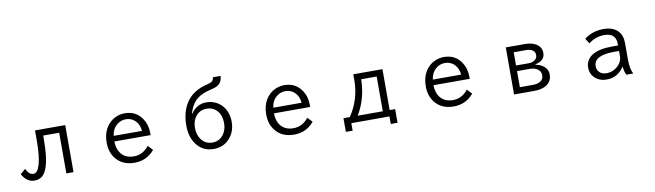

<svg xmlns="http://www.w3.org/2000/svg" viewBox="-45 -1541 8090 2370"><g transform="rotate(-10 4000.0 -355.5)"><path d="M368.2 -564.9H747.1V24.9H657.2V-484.9H457V-446.8Q457 -190.4 409.7 -73.2Q386.2 -14.6 353 12.7Q314.9 43.9 255.4 43.9Q160.2 43.9 101.1 -63L165 -118.7Q202.1 -40 257.3 -40Q309.1 -40 337.9 -138.7Q368.2 -241.2 368.2 -440.9Z M1763.7 -260.3H1309.1Q1311 -167.5 1352.5 -112.3Q1408.7 -37.6 1515.6 -37.6Q1628.4 -37.6 1705.1 -135.3L1761.7 -75.2Q1664.6 41.5 1511.2 41.5Q1358.4 41.5 1276.4 -62.5Q1212.9 -143.1 1212.9 -264.6Q1212.9 -369.1 1258.8 -446.8Q1303.7 -522 1380.9 -556.6Q1434.6 -581.1 1495.1 -581.1Q1635.7 -581.1 1711.4 -468.8Q1763.7 -391.1 1763.7 -286.1ZM1668 -330.1Q1662.1 -402.3 1622.1 -448.2Q1572.3 -505.9 1493.2 -505.9Q1435.5 -505.9 1388.2 -469.2Q1325.7 -421.4 1313 -330.1Z M2315.9 -430.2Q2388.2 -539.1 2510.3 -539.1Q2592.3 -539.1 2658.7 -495.1Q2729 -448.2 2759.3 -363.3Q2777.8 -310.5 2777.8 -249.5Q2777.8 -137.7 2717.3 -59.1Q2638.2 43.9 2500.5 43.9Q2366.7 43.9 2287.6 -61.5Q2217.8 -153.8 2217.8 -298.8Q2217.8 -468.8 2293.9 -585Q2378.9 -714.4 2562 -755.9Q2612.3 -767.6 2629.9 -788.1Q2641.6 -802.2 2646 -830.1H2741.7Q2736.3 -754.4 2687.5 -720.2Q2656.7 -698.7 2601.6 -687Q2466.3 -657.7 2398.9 -591.8Q2342.3 -536.1 2310.5 -430.2ZM2499 -460.9Q2417 -460.9 2366.2 -400.4Q2317.9 -342.3 2317.9 -250.5Q2317.9 -165 2361.8 -106.4Q2413.6 -37.1 2500 -37.1Q2586.9 -37.1 2638.2 -105Q2682.6 -163.1 2682.6 -250.5Q2682.6 -344.7 2633.8 -401.9Q2583 -460.9 2499 -460.9Z M3763.7 -260.3H3309.1Q3311 -167.5 3352.5 -112.3Q3408.7 -37.6 3515.6 -37.6Q3628.4 -37.6 3705.1 -135.3L3761.7 -75.2Q3664.6 41.5 3511.2 41.5Q3358.4 41.5 3276.4 -62.5Q3212.9 -143.1 3212.9 -264.6Q3212.9 -369.1 3258.8 -446.8Q3303.7 -522 3380.9 -556.6Q3434.6 -581.1 3495.1 -581.1Q3635.7 -581.1 3711.4 -468.8Q3763.7 -391.1 3763.7 -286.1ZM3668 -330.1Q3662.1 -402.3 3622.1 -448.2Q3572.3 -505.9 3493.2 -505.9Q3435.5 -505.9 3388.2 -469.2Q3325.7 -421.4 3313 -330.1Z M4357.9 -564.9H4723.1V-52.2H4792V119.1H4707V24.9H4229V119.1H4144V-52.2H4224.1Q4357.9 -252 4357.9 -494.6ZM4637.2 -487.8H4442.9Q4438.5 -242.2 4322.3 -52.2H4637.2Z M5763.7 -260.3H5309.1Q5311 -167.5 5352.5 -112.3Q5408.7 -37.6 5515.6 -37.6Q5628.4 -37.6 5705.1 -135.3L5761.7 -75.2Q5664.6 41.5 5511.2 41.5Q5358.4 41.5 5276.4 -62.5Q5212.9 -143.1 5212.9 -264.6Q5212.9 -369.1 5258.8 -446.8Q5303.7 -522 5380.9 -556.6Q5434.6 -581.1 5495.1 -581.1Q5635.7 -581.1 5711.4 -468.8Q5763.7 -391.1 5763.7 -286.1ZM5668 -330.1Q5662.1 -402.3 5622.1 -448.2Q5572.3 -505.9 5493.2 -505.9Q5435.5 -505.9 5388.2 -469.2Q5325.7 -421.4 5313 -330.1Z M6269 -564.9H6514.2Q6598.6 -564.9 6652.8 -528.8Q6713.9 -488.3 6713.9 -418Q6713.9 -320.8 6591.8 -295.4V-291.5Q6640.6 -281.7 6671.9 -262.7Q6745.1 -219.2 6745.1 -140.1Q6745.1 -55.7 6673.8 -10.7Q6617.2 24.9 6522 24.9H6269ZM6355 -488.8V-323.2H6513.2Q6552.7 -323.2 6580.6 -339.4Q6622.1 -362.8 6622.1 -407.7Q6622.1 -450.7 6586.4 -471.2Q6556.6 -488.8 6508.8 -488.8ZM6355 -252.4V-51.3H6517.1Q6567.9 -51.3 6600.6 -66.9Q6652.3 -91.3 6652.3 -148.9Q6652.3 -210 6590.3 -237.8Q6558.1 -252.4 6517.1 -252.4Z M7638.2 -348.1V-367.2Q7638.2 -437.5 7599.6 -472.2Q7564.5 -503.9 7491.2 -503.9Q7383.8 -503.9 7293.9 -435.1L7253.9 -500Q7358.4 -579.1 7492.7 -579.1Q7614.7 -579.1 7676.8 -513.2Q7728 -458.5 7728 -362.8V-150.9Q7728 -38.6 7763.2 24.9H7675.3Q7656.2 -15.6 7647 -79.1H7644Q7616.2 -29.3 7562 5.9Q7506.8 42 7425.8 42Q7341.3 42 7285.6 -7.8Q7227.1 -60.5 7227.1 -142.1Q7227.1 -239.7 7312.5 -294.4Q7397 -348.1 7569.8 -348.1ZM7638.2 -278.8H7575.2Q7321.3 -278.8 7321.3 -143.1Q7321.3 -99.1 7348.6 -69.8Q7381.8 -35.2 7439.9 -35.2Q7515.1 -35.2 7571.8 -83Q7638.2 -138.7 7638.2 -214.8Z"/></g></svg>

Font: FORM UDPGothic
Style: Regular
Weight: 400
Foundry: Pronama LLC
Version: Version 1.05101